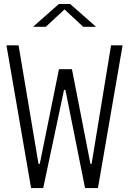

<svg xmlns="http://www.w3.org/2000/svg" viewBox="-20 -962 660 982"><path d="M75 -730 177 -124H183.5L281.5 -608H348L442.5 -124H448.5L548 -730H607L481 0H415L314.5 -502.5H307.5L201 0H139L13 -730ZM281 -941.5H339L471 -825H405.5L296 -927H324L214.5 -825H149Z"/></svg>

Font: Monaspace Neon Var
Style: Regular
Weight: 400
Designer: Riley Cran and the Lettermatic Team
Version: Version 1.000 (Monaspace Neon Var)